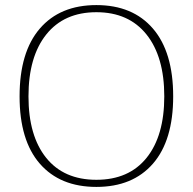

<svg xmlns="http://www.w3.org/2000/svg" viewBox="-20 -725 758 755"><path d="M57 -346Q57 -520 136.5 -612.5Q216 -705 359 -705Q502 -705 581.5 -612.5Q661 -520 661 -346Q661 -173 581.5 -81.5Q502 10 359 10Q216 10 136.5 -81.5Q57 -173 57 -346ZM626 -346Q626 -502 556 -589.5Q486 -677 359 -677Q232 -677 162 -589.5Q92 -502 92 -346Q92 -191 161.5 -104.5Q231 -18 359 -18Q487 -18 556.5 -104.5Q626 -191 626 -346Z"/></svg>

Font: Maitree ExtraLight
Style: Regular
Weight: 275
Designer: CadsonDemak Team
Foundry: CadsonDemak
Version: Version 1.003